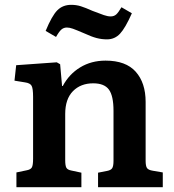

<svg xmlns="http://www.w3.org/2000/svg" viewBox="-20 -775 722 795"><path d="M48 0V-61L91 -70Q107 -73 112 -82Q117 -91 117 -118V-374Q117 -408 111 -419.5Q105 -431 83 -434L40 -441L47 -505L215 -517L229 -509L237 -419H240Q266 -468 312 -496Q358 -524 417 -524Q501 -524 542 -478Q583 -432 583 -353V-109Q583 -88 588.5 -79.5Q594 -71 613 -68L654 -61V0H386V-60L422 -67Q439 -70 444.5 -78.5Q450 -87 450 -109V-316Q450 -378 431 -404Q412 -430 366 -430Q314 -430 282 -397.5Q250 -365 250 -303V-112Q250 -90 254.5 -81Q259 -72 275 -69L317 -60V0ZM423 -612Q401 -612 380 -617.5Q359 -623 331 -636Q296 -651 282 -656Q268 -661 257 -661Q244 -661 234.5 -653Q225 -645 212 -622L169 -647Q195 -710 217.5 -732.5Q240 -755 275 -755Q296 -755 315 -749Q334 -743 363 -730Q394 -718 410 -712.5Q426 -707 438 -707Q452 -707 461 -715Q470 -723 483 -745L526 -720Q499 -659 477 -635.5Q455 -612 423 -612Z"/></svg>

Font: Literata 12pt SemiBold
Style: Regular
Weight: 600
Designer: Latin by Veronika Burian and Jose Scaglione. Greek by Irene Vlachou. Cyrillic by Vera Evstafieva.
Foundry: TypeTogether
Version: Version 3.002